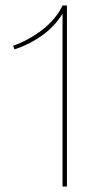

<svg xmlns="http://www.w3.org/2000/svg" viewBox="-20 -680 356 700"><path d="M224 -660V0H208V-518V-630Q179 -583 132.5 -550Q86 -517 33 -500L28 -513Q86 -534 135 -572Q184 -610 208 -660Z"/></svg>

Font: Work Sans Hairline
Style: Regular
Weight: 400
Designer: Wei Huang
Foundry: Wei Huang
Version: Version 1.032